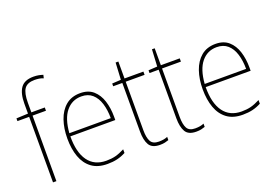

<svg xmlns="http://www.w3.org/2000/svg" viewBox="-105 -1121 1981 1385"><g transform="rotate(-20 885.5 -428.5)"><path d="M230 -554H127V-51H101V-554H11V-575L101 -579V-655Q101 -734 130 -775Q159 -816 228 -816Q250 -816 268 -812.5Q286 -809 301 -804L295 -779Q280 -786 262 -788.5Q244 -791 228 -791Q172 -791 149.5 -759Q127 -727 127 -652V-579H230Z M504 -589Q566 -589 604 -555.5Q642 -522 659.5 -467Q677 -412 677 -346V-320H332Q331 -197 378.5 -131.5Q426 -66 517 -66Q557 -66 588 -74Q619 -82 658 -102V-74Q626 -57 592.5 -49Q559 -41 517 -41Q443 -41 396.5 -75.5Q350 -110 328 -171Q306 -232 306 -312Q306 -389 327.5 -452Q349 -515 393 -552Q437 -589 504 -589ZM504 -564Q432 -564 386.5 -508.5Q341 -453 333 -344H651Q651 -407 635.5 -457Q620 -507 587.5 -535.5Q555 -564 504 -564Z M920 -66Q941 -66 957.5 -69Q974 -72 987 -78V-53Q973 -48 957.5 -44.5Q942 -41 920 -41Q859 -41 837.5 -78Q816 -115 816 -181V-554H746V-575L814 -579L821 -709H842V-579H987V-554H842V-181Q842 -125 858 -95.5Q874 -66 920 -66Z M1199 -66Q1220 -66 1236.5 -69Q1253 -72 1266 -78V-53Q1252 -48 1236.5 -44.5Q1221 -41 1199 -41Q1138 -41 1116.5 -78Q1095 -115 1095 -181V-554H1025V-575L1093 -579L1100 -709H1121V-579H1266V-554H1121V-181Q1121 -125 1137 -95.5Q1153 -66 1199 -66Z M1543 -589Q1605 -589 1643 -555.5Q1681 -522 1698.5 -467Q1716 -412 1716 -346V-320H1371Q1370 -197 1417.5 -131.5Q1465 -66 1556 -66Q1596 -66 1627 -74Q1658 -82 1697 -102V-74Q1665 -57 1631.5 -49Q1598 -41 1556 -41Q1482 -41 1435.5 -75.5Q1389 -110 1367 -171Q1345 -232 1345 -312Q1345 -389 1366.5 -452Q1388 -515 1432 -552Q1476 -589 1543 -589ZM1543 -564Q1471 -564 1425.5 -508.5Q1380 -453 1372 -344H1690Q1690 -407 1674.5 -457Q1659 -507 1626.5 -535.5Q1594 -564 1543 -564Z"/></g></svg>

Font: Noto Sans Tamil UI SemiCondensed Thin
Style: Regular
Weight: 100
Width: 4
Designer: Jelle Bosma - Monotype Design Team
Foundry: Monotype Imaging Inc.
Version: Version 2.004; ttfautohint (v1.8.4.7-5d5b)